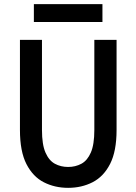

<svg xmlns="http://www.w3.org/2000/svg" viewBox="-20 -892 656 924"><path d="M308 12Q243.5 12 191 -14.8Q138.5 -41.5 107.2 -102.5Q76 -163.5 76 -266.5V-700H182V-266.5Q182 -196.5 198.8 -158Q215.5 -119.5 244 -104Q272.5 -88.5 308 -88.5Q343 -88.5 371.8 -104Q400.5 -119.5 417.2 -158Q434 -196.5 434 -266.5V-700H541V-266.5Q541 -164.5 510 -103.5Q479 -42.5 426 -15.2Q373 12 308 12ZM143 -786V-872H473V-786Z"/></svg>

Font: Overpass Mono SemiBold
Style: Regular
Weight: 600
Monospace: yes
Designer: Delve Withrington, Dave Bailey
Foundry: Delve Fonts LLC
Version: Version 4.000